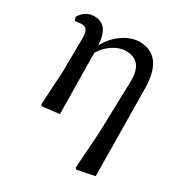

<svg xmlns="http://www.w3.org/2000/svg" viewBox="-174 -672 963 1013"><g transform="rotate(30 307.5 -165.0)"><path d="M533 -347C530 -495 465 -541 386 -541C327 -541 248 -497 206 -415C201 -504 167 -538 112 -538C71 -538 45 -516 27 -487L34 -465C45 -466 61 -469 71 -469C103 -469 115 -452 115 -409L113 -203L101 4L109 12L212 0L207 -371C239 -425 297 -463 347 -463C410 -463 452 -429 449 -334L440 -12L425 203L434 211L539 189Z"/></g></svg>

Font: Source Han Serif CN SemiBold
Style: Regular
Weight: 600
Designer: Ryoko NISHIZUKA 西塚涼子 (kana & ideographs); Frank Grießhammer (Latin, Greek & Cyrillic); Wenlong ZHANG 张文龙 (bopomofo); San
Foundry: Adobe Systems Incorporated
Version: Version 1.000;PS 1;hotconv 16.6.53;makeotf.lib2.5.65590